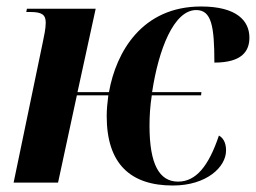

<svg xmlns="http://www.w3.org/2000/svg" viewBox="-20 -563 789 592"><path d="M513 9C617 9 677 -48 677 -99C677 -126 666 -139 655 -145C623 -50 584 -3 529 -3C471 -3 441 -57 441 -175C441 -206 443 -237 448 -269H600L601 -279H449C469 -411 516 -532 585 -532C632 -532 641 -483 641 -370C728 -370 749 -407 749 -447C749 -498 711 -543 600 -543C418 -543 338 -403 316 -279H219L275 -536H63L61 -526H74C110 -526 121 -517 121 -493C121 -475 116 -452 112 -433L22 0H159L217 -269H314C311 -246 309 -225 309 -205C309 -57 383 9 513 9Z"/></svg>

Font: Noto Serif Display Condensed
Style: Bold Italic
Weight: 700
Width: 3
Italic angle: -12°
Designer: Monotype Design Team
Foundry: Monotype Imaging Inc.
Version: Version 2.009